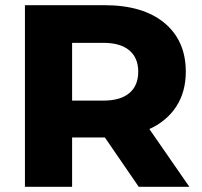

<svg xmlns="http://www.w3.org/2000/svg" viewBox="-20 -720 778 740"><path d="M76.1 -700H382.2Q531.4 -700 613.8 -631.5Q696.1 -563 696.1 -443.6Q696.1 -365.3 658.7 -308.4Q621.2 -251.4 551.7 -220.8Q482.1 -190.2 387.8 -190.2H176.9L257.9 -267.7V0H76.1ZM340 -254.6H533.6L709.8 0H514.7ZM176.9 -332.2H377.7Q444.3 -332.2 478.6 -361.3Q512.8 -390.3 512.8 -443.6Q512.8 -496.8 478.6 -525.8Q444.3 -554.9 377.7 -554.9H176.9L257.9 -639.7V-247.9Z"/></svg>

Font: iiserrat Thin
Style: Regular
Weight: 100
Designer: Akira Ohta
Foundry: Akira Ohta
Version: Version 1.200;Glyphs 3.3.1 (3343)